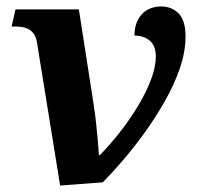

<svg xmlns="http://www.w3.org/2000/svg" viewBox="-20 -565 626 594"><path d="M95 -430Q92 -451 83 -462.5Q74 -474 60 -478.5Q46 -483 26 -483H16L28 -536H224L270 -240Q275 -207 278 -177.5Q281 -148 283 -125Q285 -102 286 -85H289Q323 -120 354 -160Q385 -200 409.5 -241.5Q434 -283 448 -321Q462 -359 462 -390Q462 -424 443 -439.5Q424 -455 396 -455Q396 -496 418.5 -520.5Q441 -545 479 -545Q511 -545 532.5 -523.5Q554 -502 554 -452Q554 -405 536.5 -354Q519 -303 490 -252Q461 -201 427 -154Q393 -107 359 -67.5Q325 -28 298 -1L166 9Z"/></svg>

Font: Noto Serif
Style: Italic
Weight: 400
Italic angle: -12°
Designer: Monotype Design Team
Foundry: Monotype Imaging Inc.
Version: Version 2.013